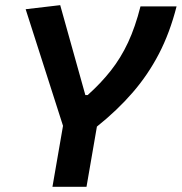

<svg xmlns="http://www.w3.org/2000/svg" viewBox="-20 -718 699 738"><path d="M181.6 0 222.2 -234.4 78.6 -682.6 211.4 -698.2 308.1 -352.5H316.9Q368.2 -398.4 406.2 -446.8Q444.3 -495.1 472.2 -554.7Q500 -614.3 520 -693.4H658.7Q632.8 -591.8 590.8 -511Q548.8 -430.2 489.7 -362.1Q430.7 -293.9 352.5 -231.4L312.5 0Z"/></svg>

Font: CaskaydiaCove NFP
Style: Bold Italic
Weight: 700
Italic angle: -10°
Designer: Aaron Bell
Foundry: Saja Typeworks
Version: Version 2111.001; VTT 6.35;Nerd Fonts 3.1.1